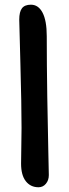

<svg xmlns="http://www.w3.org/2000/svg" viewBox="-20 -831 293 818"><path d="M144 -33.2Q110.4 -33.2 90.1 -58.8Q69.8 -84.5 69.8 -133.8Q69.8 -157.7 70.8 -208.3Q71.8 -258.8 71.8 -286.1Q71.8 -381.3 66.9 -560.3Q62 -739.3 62 -747.1Q62 -780.8 73.7 -795.9Q85.4 -811 111.8 -811Q143.6 -811 161.4 -776.9Q179.2 -742.7 179.2 -676.8Q179.2 -556.6 181.4 -419.2Q183.6 -281.7 185.8 -189.2Q188 -96.7 188 -85Q188 -63 175.5 -48.1Q163.1 -33.2 144 -33.2Z"/></svg>

Font: Shantell Sans Bouncy
Style: Regular
Weight: 500
Designer: Stephen Nixon, Anya Danilova, Shantell Martin
Foundry: Arrow Type
Version: Version 1.006;[9816181b4]